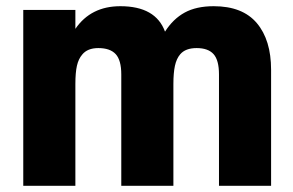

<svg xmlns="http://www.w3.org/2000/svg" viewBox="-20 -599 945 619"><path d="M55 0V-567H223V-506Q273 -579 368 -579Q482 -579 512 -497Q538 -538 575.5 -558.5Q613 -579 669 -579Q762 -579 808 -524.5Q854 -470 854 -374V0H686V-359Q686 -405 668.5 -424.5Q651 -444 614 -444Q578 -444 561 -424Q549 -410 544 -387Q539 -364 539 -328V0H371V-359Q371 -405 353 -424.5Q335 -444 297 -444Q262 -444 245 -423Q233 -409 228 -387Q223 -365 223 -328V0Z"/></svg>

Font: Open Sauce One Black
Style: Regular
Weight: 900
Designer: Alfredo Marco Pradil
Foundry: Creative Sauce Fz LLC
Version: Version 1.477